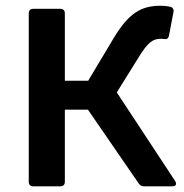

<svg xmlns="http://www.w3.org/2000/svg" viewBox="-20 -655 647 675"><path d="M390.6 -330.1 467.8 -454.1C499 -504.9 516.6 -518.6 544.9 -518.6C547.9 -518.6 552.7 -518.6 558.6 -517.6C566.4 -516.6 572.3 -519.5 574.2 -530.3L589.8 -612.3C591.8 -621.1 587.9 -628.9 579.1 -630.9C567.4 -633.8 555.7 -634.8 543.9 -634.8C475.6 -634.8 431.6 -607.4 379.9 -521.5L290 -371.1H208V-608.4C208 -618.2 202.1 -624 192.4 -624H96.7C86.9 -624 81.1 -618.2 81.1 -608.4V-15.6C81.1 -5.9 86.9 0 96.7 0H192.4C202.1 0 208 -5.9 208 -15.6V-269.5H289.1L467.8 -9.8C472.7 -2.9 478.5 0 486.3 0H585.9C598.6 0 602.5 -7.8 595.7 -18.6Z"/></svg>

Font: Ed Sans Neue SemiBold
Style: Regular
Weight: 600
Designer: Stephen Hutchings
Version: Version 1.004;PS 001.004;hotconv 1.0.88;makeotf.lib2.5.64775